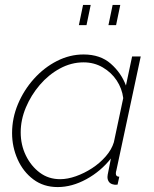

<svg xmlns="http://www.w3.org/2000/svg" viewBox="-20 -749 625 779"><path d="M214 10Q157 10 115.5 -21Q74 -52 51.5 -102.5Q29 -153 29 -209Q29 -270 53 -327Q77 -384 118 -429.5Q159 -475 211 -501.5Q263 -528 319 -528Q387 -528 429.5 -490.5Q472 -453 491 -402L516 -520H551L452 -57Q451 -55 450.5 -51.5Q450 -48 450 -45Q450 -32 464 -32L457 0Q454 0 450 0.5Q446 1 443 0Q429 -2 422.5 -10.5Q416 -19 416 -31Q416 -35 417 -40.5Q418 -46 421 -60.5Q424 -75 430 -106Q389 -54 330.5 -22Q272 10 214 10ZM224 -22Q254 -22 288 -34Q322 -46 353.5 -66.5Q385 -87 409 -114.5Q433 -142 442 -172L480 -351Q475 -390 453.5 -422.5Q432 -455 397 -475.5Q362 -496 319 -496Q269 -496 223 -471Q177 -446 141.5 -404.5Q106 -363 85 -313Q64 -263 64 -212Q64 -161 85 -118Q106 -75 141.5 -48.5Q177 -22 224 -22ZM300 -647 317 -729H348L331 -647ZM420 -647 437 -729H468L451 -647Z"/></svg>

Font: Raleway Thin ExtraLight
Style: Italic
Weight: 250
Italic angle: -12°
Version: Version 4.026